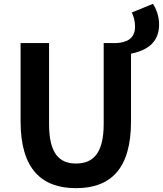

<svg xmlns="http://www.w3.org/2000/svg" viewBox="-20 -964 847 998"><path d="M665 -899C674 -881 682 -854 682 -827C682 -760 636 -744 586 -740H519V-320C519 -166 463 -114 375 -114C288 -114 235 -166 235 -320V-740H87V-333C87 -87 195 14 375 14C556 14 661 -87 661 -333V-685C749 -703 807 -746 807 -837C807 -879 792 -919 775 -944Z"/></svg>

Font: Noto Sans T Chinese Bold
Style: Bold
Weight: 700
Designer: Ryoko NISHIZUKA (kana & ideographs); Paul D. Hunt (Latin, Greek & Cyrillic); Wenlong ZHANG (bopomofo); Sandoll Communica
Foundry: Adobe Systems Incorporated
Version: Version 1.000;PS 1;hotconv 1.0.78;makeotf.lib2.5.61930